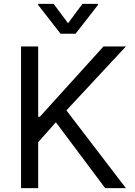

<svg xmlns="http://www.w3.org/2000/svg" viewBox="-20 -966 692 986"><path d="M88.1 -727.3H176.1V-366.5H184.7L511.4 -727.3H626.4L321 -399.1L626.4 0H519.9L267 -338.1L176.1 -235.8V0H88.1ZM329.5 -846.6 403.4 -946H483V-940.3L367.9 -792.6H291.2L176.1 -940.3V-946H255.7Z"/></svg>

Font: Interop
Style: Regular
Weight: 400
Designer: Rasmus Andersson, Google, Jang Haemin
Foundry: jhaemin
Version: Version 1.008